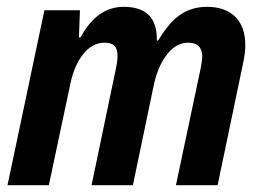

<svg xmlns="http://www.w3.org/2000/svg" viewBox="-20 -542 761 562"><path d="M110 -512H214L211 -432L216 -433Q264 -522 342 -522Q442 -522 439 -422L444 -425Q475 -477 508.5 -499.5Q542 -522 586 -522Q639 -522 668.5 -493Q698 -464 698 -410Q698 -388 692 -359L617 0H495L568 -345Q572 -369 572 -376Q572 -417 531 -417Q496 -417 469.5 -383.5Q443 -350 431 -297L369 0H248L318 -335Q324 -362 324 -378Q324 -399 315 -408Q306 -417 286 -417Q250 -417 223.5 -383.5Q197 -350 186 -297L123 0H2Z"/></svg>

Font: Decalotype SemiBold Italic
Style: Regular
Weight: 600
Italic angle: -12°
Designer: Alfredo Marco Pradil
Foundry: Alfredo Marco Pradil
Version: Version 1.0